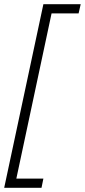

<svg xmlns="http://www.w3.org/2000/svg" viewBox="-42 -737 405 916"><path d="M-22 159 165 -717H343L333 -673H204L36 115H165L156 159Z"/></svg>

Font: Noto Sans ExtraCondensed Light
Style: Italic
Weight: 300
Width: 2
Italic angle: -12°
Designer: Monotype Design Team
Foundry: Monotype Imaging Inc.
Version: Version 2.013; ttfautohint (v1.8.4.7-5d5b)